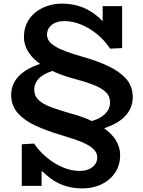

<svg xmlns="http://www.w3.org/2000/svg" viewBox="-20 -720 794 1066"><path d="M435 326Q375 326 324.5 306Q274 286 231 246Q221 238 211 228V312H101V81L169 77Q199 121 241 155.5Q283 190 330 209.5Q377 229 422 229Q451 229 473 219.5Q495 210 507.5 193Q520 176 520 154Q520 128 499 107.5Q478 87 434.5 69Q391 51 323 31Q241 7 178 -22Q115 -51 78.5 -92.5Q42 -134 42 -193Q42 -230 58 -261Q74 -292 105.5 -316.5Q137 -341 185 -359Q194 -362 203 -365Q166 -391 144 -422Q113 -465 113 -515Q113 -557 129 -591Q145 -625 174 -649Q203 -673 241.5 -686.5Q280 -700 325 -700Q385 -700 436.5 -680Q488 -660 531 -621Q541 -612 550 -602V-686H658V-453L591 -450Q562 -495 520 -529.5Q478 -564 430.5 -583.5Q383 -603 338 -603Q309 -603 287 -593.5Q265 -584 253 -567Q241 -550 241 -527Q241 -508 252.5 -492Q264 -476 288 -461.5Q312 -447 349 -433.5Q386 -420 438 -405Q520 -382 583 -352Q646 -322 681.5 -281Q717 -240 717 -180Q717 -144 701.5 -113Q686 -82 655 -57Q624 -32 577 -15Q568 -11 558 -8Q594 18 616 48Q647 92 647 142Q647 184 631 217.5Q615 251 586.5 275.5Q558 300 519.5 313Q481 326 435 326ZM271 -326Q266 -324 260 -322Q234 -313 213.5 -299Q193 -285 181.5 -265.5Q170 -246 170 -221Q170 -188 194 -165Q218 -142 265 -124.5Q312 -107 380 -88Q442 -71 490 -48Q496 -50 502 -52Q527 -60 547.5 -74.5Q568 -89 579.5 -108Q591 -127 591 -152Q591 -186 567 -209Q543 -232 496 -250Q449 -268 380 -286Q319 -303 271 -326Z"/></svg>

Font: BioRhyme ExtraBold SemiBold
Style: Regular
Weight: 600
Version: Version 1.600;gftools[0.9.33]